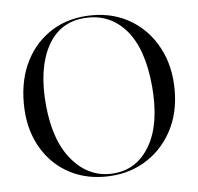

<svg xmlns="http://www.w3.org/2000/svg" viewBox="-40 -481 551 533"><g transform="rotate(-5 235.0 -215.0)"><path d="M236 -439.5Q296 -439.5 343.5 -410.8Q391 -382 418.2 -330.8Q445.5 -279.5 445.5 -213Q445.5 -147 417.8 -96.8Q390 -46.5 341.8 -18.2Q293.5 10 232 10Q171.5 10 124.8 -18Q78 -46 51.5 -96.2Q25 -146.5 25 -213Q25 -280 51.2 -331Q77.5 -382 125 -410.8Q172.5 -439.5 236 -439.5ZM257 3Q322.5 -2 357.8 -62.8Q393 -123.5 384 -228Q374.5 -334.5 328.8 -386.8Q283 -439 213 -433.5Q143.5 -428.5 110 -366Q76.5 -303.5 86 -201.5Q95.5 -99.5 143 -45.5Q190.5 8.5 257 3Z"/></g></svg>

Font: Fraunces 144pt Light
Style: Regular
Weight: 300
Version: Version 1.000;[b76b70a41]